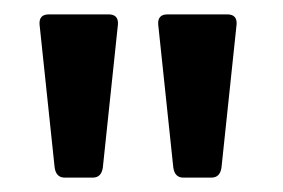

<svg xmlns="http://www.w3.org/2000/svg" viewBox="-20 -706 394 267"><path d="M131 -686Q145 -686 144 -672L123 -473Q121 -459 109 -459H70Q58 -459 56 -473L35 -672Q34 -686 48 -686ZM296 -686Q310 -686 309 -672L288 -473Q286 -459 274 -459H235Q223 -459 221 -473L200 -672Q199 -686 213 -686Z"/></svg>

Font: Young Serif
Style: Regular
Weight: 400
Designer: Bastien Sozeau
Foundry: NBR — Bastien Sozeau
Version: Version 3.004; ttfautohint (v1.8.4.7-5d5b);gftools[0.9.33]